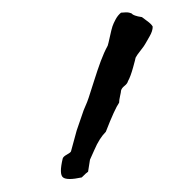

<svg xmlns="http://www.w3.org/2000/svg" viewBox="-20 -148 308 303"><path d="M101 58 112 26Q119 10 120 6Q123 -3 128.5 -20.5Q134 -38 139 -51.5Q144 -65 150 -76Q151 -79 153.5 -90.5Q156 -102 157.5 -106.5Q159 -111 162.5 -117.5Q166 -124 171 -128Q180 -129 184 -128Q188 -127 188.5 -126Q189 -125 193 -123.5Q197 -122 204 -121Q205 -120 212 -115Q219 -110 221 -106Q221 -99 216 -90.5Q211 -82 210 -80Q208 -76 202 -68.5Q196 -61 194 -57Q194 -56 190 -41.5Q186 -27 182 -20Q181 -16 176.5 -12.5Q172 -9 171 -5Q171 -3 169.5 3.5Q168 10 168 14Q161 24 147 60Q142 65 137.5 72Q133 79 128.5 89.5Q124 100 122 104Q122 105 119 123Q117 124 109 132Q86 137 79.5 132Q73 127 79 102Q80 99 85.5 96Q91 93 92 91Z"/></svg>

Font: FuturaRenner Light
Style: Regular
Weight: 300
Designer: BSozoo
Foundry: BSozoo
Version: Version 1.001;PS 001.001;hotconv 1.0.70;makeotf.lib2.5.58329